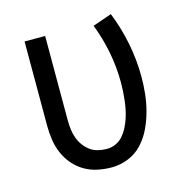

<svg xmlns="http://www.w3.org/2000/svg" viewBox="-86 -615 672 703"><g transform="rotate(-15 250.0 -263.5)"><path d="M254 8Q227 8 200.5 2.5Q174 -3 151 -16.5Q128 -30 110.5 -50.5Q93 -71 82.5 -95.5Q72 -120 68 -146.5Q64 -173 64 -200V-520H142V-200Q142 -183 144 -166.5Q146 -150 151.5 -134Q157 -118 167 -104Q177 -90 190.5 -80Q204 -70 220.5 -66Q237 -62 254 -62Q271 -62 287 -69Q303 -76 314.5 -89Q326 -102 334 -117.5Q342 -133 347.5 -149Q353 -165 356.5 -182Q360 -199 362 -216Q364 -233 365 -250Q366 -267 366 -284Q366 -342 355 -399Q344 -456 323 -510L395 -535Q419 -475 431.5 -411.5Q444 -348 444 -284Q444 -252 440.5 -219.5Q437 -187 428.5 -155.5Q420 -124 406 -94.5Q392 -65 370 -41Q348 -17 317 -4.5Q286 8 254 8Z"/></g></svg>

Font: Iosevka
Style: Regular
Weight: 400
Monospace: yes
Designer: Belleve Invis
Foundry: Belleve Invis
Version: Version 33.2.3; ttfautohint (v1.8.4)